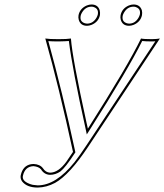

<svg xmlns="http://www.w3.org/2000/svg" viewBox="-20 -821 739 863"><path d="M376 -161.1Q292.5 -35.2 227.5 1Q189 21.5 149.4 22Q100.6 22 79.1 -5.9Q70.3 -19 73.2 -33.2Q82.5 -76.2 119.6 -83Q125.5 -84 130.9 -84Q159.7 -82.5 172.9 -64.9Q185.1 -45.9 204.6 -44.9Q242.2 -44.9 278.3 -94.2Q288.6 -108.4 308.1 -138.2Q244.6 -432.1 183.6 -647.9Q200.7 -645 243.2 -645Q281.2 -645 298.8 -647.9Q305.2 -560.1 368.7 -270.5Q372.1 -255.9 375 -242.7Q554.7 -525.4 613.8 -647.9Q626 -645 663.1 -645Q686.5 -645.5 698.7 -647.9ZM333 -752.9Q339.4 -783.2 370.1 -796.4Q381.3 -800.8 391.1 -800.8Q420.4 -800.8 428.2 -774.4Q430.7 -763.7 429.2 -752.9Q422.9 -722.7 392.1 -709.5Q380.9 -705.1 371.1 -705.1Q341.8 -705.1 334 -731.9Q331.1 -742.2 333 -752.9ZM522 -752.9Q528.3 -783.2 559.1 -796.4Q570.3 -800.8 580.1 -800.8Q609.4 -800.8 617.7 -774.4Q620.1 -763.7 618.2 -752.9Q611.8 -722.7 581.1 -709.5Q569.8 -705.1 560.1 -705.1Q530.8 -705.1 522.9 -731.9Q520 -742.2 522 -752.9ZM367.7 -166.5 678.2 -635.3Q672.4 -635.3 663.1 -634.8Q633.8 -634.8 619.1 -636.7Q557.6 -511.7 383.3 -237.3L370.1 -216.8L365.2 -240.2Q304.7 -513.2 289.6 -636.7Q272.5 -635.3 243.2 -634.8Q212.9 -634.8 197.3 -636.2Q259.8 -409.7 317.9 -140.6L318.8 -136.2L316.4 -132.8Q273.9 -67.4 251.5 -50.3Q229.5 -35.2 204.6 -35.2Q178.7 -36.1 164.1 -60.1Q153.8 -71.8 130.9 -74.2Q92.3 -72.8 83 -30.8Q78.1 -8.8 110.4 4.4Q118.7 7.8 127.4 9.8Q138.7 11.7 149.4 12.2Q231.9 12.2 315.4 -92.8Q339.4 -123.5 367.7 -166.5ZM342.8 -751Q337.4 -724.6 360.4 -716.8Q362.8 -716.3 364.3 -715.8Q368.2 -715.3 371.1 -714.8Q397.9 -714.8 413.6 -741.2Q417.5 -748.5 419.4 -754.9Q424.8 -781.2 401.9 -789.1Q399.4 -789.6 397.9 -790.5Q394 -791 391.1 -791Q364.3 -791 348.6 -764.6Q344.2 -757.3 342.8 -751ZM531.7 -751Q526.4 -724.6 549.3 -716.8Q551.8 -716.3 553.2 -715.8Q557.1 -715.3 560.1 -714.8Q586.9 -714.8 602.5 -741.2Q606.4 -748.5 608.4 -754.9Q613.8 -781.2 590.8 -789.1Q588.4 -789.6 586.9 -790.5Q583 -791 580.1 -791Q553.2 -791 537.6 -764.6Q533.2 -757.3 531.7 -751Z"/></svg>

Font: Linux Biolinum Outline O
Style: Italic
Weight: 400
Italic angle: -12°
Designer: Philipp H. Poll
Foundry: Philipp H. Poll
Version: Version 0.6.2